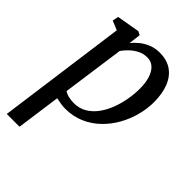

<svg xmlns="http://www.w3.org/2000/svg" viewBox="-235 -677 1041 1041"><g transform="rotate(45 285.0 -157.0)"><path d="M12.5 254 113.5 -488.5 60.5 -510.5 67.5 -545 199.5 -568 220 -557.5 211.5 -488.5Q227 -508.5 249.8 -526.8Q272.5 -545 301.2 -556.5Q330 -568 364 -568Q420.5 -568 457.8 -541.5Q495 -515 513.5 -467.2Q532 -419.5 532 -356Q532 -305.5 518.2 -253.5Q504.5 -201.5 478 -154.2Q451.5 -107 413 -70Q374.5 -33 325 -11.5Q275.5 10 216 10Q199.5 10 181 7Q162.5 4 145.5 0.5L110.5 254ZM154 -63Q169 -53 188 -48.8Q207 -44.5 228.5 -44.5Q268.5 -44.5 300.2 -63Q332 -81.5 355.8 -113.2Q379.5 -145 395 -185Q410.5 -225 418.2 -268.2Q426 -311.5 426 -353Q426 -399.5 415 -432.8Q404 -466 383.8 -484Q363.5 -502 334.5 -502Q305.5 -502 280.5 -489.2Q255.5 -476.5 236 -457.5Q216.5 -438.5 204 -420.5Z"/></g></svg>

Font: Merriweather Light 18pt
Style: Italic
Weight: 400
Italic angle: -7.8°
Version: Version 2.101